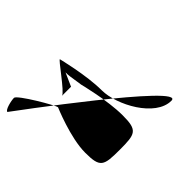

<svg xmlns="http://www.w3.org/2000/svg" viewBox="-309 -1196 1515 1515"><g transform="rotate(-45 448.5 -438.5)"><path d="M-135 -843.9C-135 -843.9 1020.7 8.8 842.4 8.8C664 8.8 512.3 -271.6 512.3 -438.9C512.3 -606.2 452.4 -843.9 452.4 -843.9C452.4 -866.4 290.7 -629.4 259.3 -629.4C259.1 -629.4 360.9 -629.4 360.8 -629.4C360.6 -629.4 422.9 -767.9 422.7 -767.9C391.3 -767.9 428.6 -609.9 428.6 -587.4C428.6 -587.4 489.7 -349.7 489.7 -182.4C489.7 -15.1 458.5 -5.7 280.1 -5.7C101.8 -5.7 71.6 -15.1 71.6 -182.4C71.6 -349.7 173.7 -587.4 173.7 -587.4C173.7 -609.9 11.9 -885.9 -19.4 -885.9C-50.8 -885.9 -135 -866.4 -135 -843.9Z"/></g></svg>

Font: AnarchicType
Style: Regular
Weight: 400
Version: Version Who Cares?